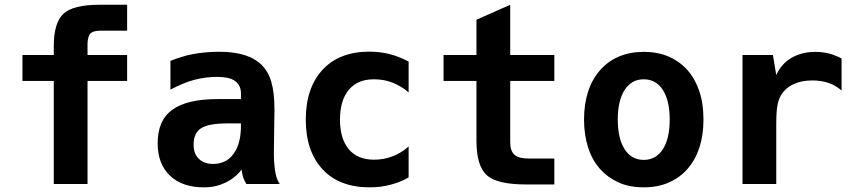

<svg xmlns="http://www.w3.org/2000/svg" viewBox="-20 -780 3652 814"><path d="M208 -437H75.2V-546.9H208V-585Q208 -683.6 249 -721.7Q290 -759.8 401.4 -759.8H519V-649.9H407.2Q374.5 -649.9 363.8 -638.2Q357.9 -632.3 354.5 -620.6Q351.1 -608.9 351.1 -594.7V-546.9H519V-437H351.1V0H208Z M843.3 14.2Q798.8 14.2 762.9 2Q727.1 -10.3 700.7 -35.2Q648.4 -84.5 648.4 -172.9Q648.4 -219.7 663.3 -255.4Q678.2 -291 710.4 -314.5Q772.5 -359.9 902.3 -359.9H1001.5V-383.8Q1001.5 -401.9 994.9 -415Q988.3 -428.2 976.6 -436.5Q963.9 -445.8 944.6 -450Q925.3 -454.1 899.9 -454.1Q876.5 -454.1 851.8 -450.9Q827.1 -447.8 803.2 -441.4Q779.8 -435.1 754.4 -424.6Q729 -414.1 702.6 -399.9V-522Q723.1 -530.3 748.8 -538.3Q774.4 -546.4 798.8 -550.8Q818.8 -554.7 847.7 -557.6Q876.5 -560.5 908.7 -560.5Q942.9 -560.5 970.5 -556.6Q998 -552.7 1020.3 -545.4Q1042.5 -538.1 1059.3 -527.8Q1076.2 -517.6 1088.9 -505.4Q1102.1 -492.2 1112.3 -475.1Q1122.6 -458 1129.6 -434.8Q1136.7 -411.6 1140.1 -382.1Q1143.6 -352.5 1143.6 -314.5Q1143.6 -305.2 1143.3 -290Q1143.1 -274.9 1142.8 -256.8Q1142.6 -238.8 1142.3 -219.5Q1142.1 -200.2 1141.8 -183.1Q1141.6 -166 1141.4 -152.8Q1141.1 -139.6 1141.1 -133.8Q1141.1 -123.5 1141.4 -113.3Q1141.6 -103 1142.1 -96.2Q1143.1 -86.4 1143.8 -76.9Q1144.5 -67.4 1145.5 -61Q1147 -51.3 1148.9 -42.2Q1150.9 -33.2 1152.3 -28.3Q1154.8 -21 1158.4 -13.2Q1162.1 -5.4 1166 0H1024.4Q1020 -7.3 1016.4 -15.1Q1012.7 -22.9 1010.7 -28.3Q1009.3 -33.2 1007.3 -42.2Q1005.4 -51.3 1004.4 -61Q977.5 -25.4 935.1 -5.4Q914.6 4.4 892.8 9.3Q871.1 14.2 843.3 14.2ZM883.3 -85Q910.6 -85 932.6 -95.5Q954.6 -106 970.2 -127.9Q1001.5 -169.9 1001.5 -247.1V-256.8H944.3Q863.8 -256.8 832.5 -236.3Q800.8 -215.8 800.8 -167Q800.8 -147 806.2 -132.6Q811.5 -118.2 822.8 -106.9Q844.7 -85 883.3 -85Z M1546.9 14.2Q1418.5 14.2 1347.7 -62Q1276.4 -138.7 1276.4 -272.9Q1276.4 -407.7 1348.1 -484.9Q1419.9 -561 1545.4 -561Q1590.3 -561 1631.3 -550.8Q1671.9 -540.5 1712.4 -519V-388.2Q1696.8 -401.9 1679 -412.4Q1661.1 -422.9 1644 -429.7Q1627 -436.5 1606.9 -440.2Q1586.9 -443.8 1565.9 -443.8Q1529.3 -443.8 1503.2 -432.4Q1477.1 -420.9 1459 -399.4Q1421.4 -354.5 1421.4 -272.9Q1421.4 -191.4 1459 -147Q1496.1 -103 1566.4 -103Q1607.4 -103 1644 -117.2Q1659.7 -123 1677.5 -133.3Q1695.3 -143.6 1712.4 -159.2V-27.8Q1692.9 -16.6 1674.1 -9.3Q1655.3 -2 1634.8 3.4Q1614.3 8.8 1593.3 11.5Q1572.3 14.2 1546.9 14.2Z M2210 2Q2086.4 2 2043.5 -37.6Q2000 -76.7 2000 -183.1V-437H1860.4V-546.9H2000V-696.3L2143.1 -759.8V-546.9H2330.1V-437H2143.1V-176.3Q2143.1 -140.1 2161.1 -124Q2170.9 -115.2 2185.8 -111.6Q2200.7 -107.9 2220.2 -107.9H2330.1V2H2210Z M2709.5 14.2Q2647 14.2 2601.1 -7.1Q2555.2 -28.3 2524.4 -63Q2490.2 -101.6 2473.1 -155.3Q2456.1 -209 2456.1 -273.4Q2456.1 -338.9 2473.4 -391.8Q2490.7 -444.8 2524.4 -482.9Q2558.1 -521 2604.7 -540.5Q2651.4 -560.1 2709 -560.1Q2769 -560.1 2815.4 -539.8Q2861.8 -519.5 2894 -483.4Q2926.3 -447.3 2944.3 -394.8Q2962.4 -342.3 2962.4 -272.9Q2962.4 -207.5 2945.3 -154.8Q2928.2 -102.1 2894.5 -63.5Q2862.3 -26.9 2815.7 -6.3Q2769 14.2 2709.5 14.2ZM2709 -102.1Q2760.7 -102.1 2790 -147Q2819.3 -192.4 2819.3 -273.4Q2819.3 -353.5 2790 -398.9Q2774.9 -422.4 2754.4 -433.1Q2733.9 -443.8 2709 -443.8Q2681.6 -443.8 2661.9 -431.9Q2642.1 -419.9 2628.4 -398.9Q2599.1 -353.5 2599.1 -273.4Q2599.1 -192.4 2628.4 -147Q2657.7 -102.1 2709 -102.1Z M3127.9 -546.9H3256.8L3271 -461.9Q3292.5 -509.3 3335.4 -534.7Q3357.4 -547.4 3382.8 -553.7Q3408.2 -560.1 3435.5 -560.1Q3450.2 -560.1 3465.8 -558.3Q3481.4 -556.6 3494.6 -553.2Q3508.8 -549.3 3522.9 -543.7Q3537.1 -538.1 3547.9 -532.2V-396Q3524.4 -417.5 3493.2 -428.2Q3477.5 -433.6 3460.2 -436.3Q3442.9 -439 3424.3 -439Q3378.4 -439 3344.7 -423.3Q3310.5 -407.7 3292 -377.4Q3287.1 -369.6 3282.7 -358.4Q3278.3 -347.2 3275.9 -332Q3273.4 -317.9 3272.2 -299.3Q3271 -280.8 3271 -252V0H3127.9Z"/></svg>

Font: Hack
Style: Bold
Weight: 700
Monospace: yes
Designer: Christopher Simpkins
Foundry: Christopher Simpkins
Version: Version 2.017